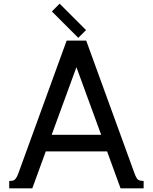

<svg xmlns="http://www.w3.org/2000/svg" viewBox="-20 -1020 828 1040"><path d="M394 -656 260 -290H528ZM633 0 560 -200H228L155 0H30V-40Q45 -40 51.5 -42Q58 -44 65 -52.5Q72 -61 79 -80L341 -800H447L709 -80Q719 -53 728 -46.5Q737 -40 758 -40V0ZM404 -815 261 -958 303 -1000 446 -857Z"/></svg>

Font: Laverick
Style: Regular
Weight: 400
Designer: Daniel Pimley
Foundry: Daniel Pimley
Version: Version 1.000;PS 001.001;hotconv 1.0.56